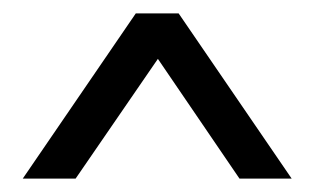

<svg xmlns="http://www.w3.org/2000/svg" viewBox="-20 -410 471 287"><path d="M93 -143H14L183 -390H247L416 -143H338L216 -322Z"/></svg>

Font: Palanquin
Style: Regular
Weight: 400
Designer: Pria Ravichandran
Version: Version 1.0.4